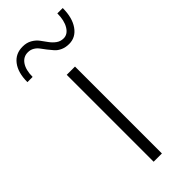

<svg xmlns="http://www.w3.org/2000/svg" viewBox="-266 -727 762 762"><g transform="rotate(-45 115.5 -345.5)"><path d="M186.5 -567.4Q167 -567.4 151.6 -574.2Q136.2 -581.1 127 -591.6Q117.7 -602.1 108.4 -614Q99.1 -626 91.8 -636.2Q84.5 -646.5 73 -653.3Q61.5 -660.2 47.4 -660.2Q21.5 -660.6 6.3 -638.4Q-8.8 -616.2 -8.8 -577.6H-38.1Q-38.1 -630.9 -14.9 -661.1Q8.3 -691.4 48.8 -690.9Q70.3 -690.9 86.7 -681.6Q103 -672.4 113.3 -658.7Q123.5 -645 133.3 -631.3Q143.1 -617.7 156.2 -608.2Q169.4 -598.6 186.5 -598.6Q209.5 -598.6 224.1 -622.8Q238.8 -647 238.8 -686.5H269Q269 -632.3 246.3 -599.9Q223.6 -567.4 186.5 -567.4ZM92.8 0V-487.8H139.2V0Z"/></g></svg>

Font: HK Grotesk Light Legacy
Style: Regular
Weight: 300
Designer: Alfredo Marco Pradil
Foundry: Hanken Design Co.
Version: Version 2.022;PS 002.022;hotconv 1.0.88;makeotf.lib2.5.64775